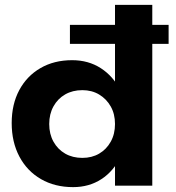

<svg xmlns="http://www.w3.org/2000/svg" viewBox="-20 -762 724 788"><path d="M267 -660H672V-582H267ZM276 -515Q343 -515 394 -482Q445 -449 474 -391Q503 -333 503 -256Q503 -179 475 -119.5Q447 -60 396.5 -27Q346 6 280 6Q205 6 148 -27Q91 -60 59.5 -119.5Q28 -179 28 -257Q28 -334 59 -392Q90 -450 146 -482.5Q202 -515 276 -515ZM318 -392Q278 -392 247.5 -374.5Q217 -357 199.5 -325.5Q182 -294 182 -253Q182 -212 199.5 -180.5Q217 -149 247.5 -131.5Q278 -114 318 -114Q357 -114 387 -131.5Q417 -149 434.5 -180.5Q452 -212 452 -253Q452 -294 434.5 -325Q417 -356 387 -374Q357 -392 318 -392ZM452 -742H605V0H452Z"/></svg>

Font: Alexandria SemiBold
Style: Regular
Weight: 600
Designer: Mohamed Gaber
Foundry: Kief Type Foundry
Version: Version 5.100